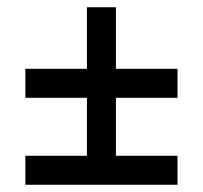

<svg xmlns="http://www.w3.org/2000/svg" viewBox="-20 -530 560 530"><path d="M50 -20V-100H470V-20ZM220 -90V-260H50V-340H220V-510H300V-340H470V-260H300V-90Z"/></svg>

Font: Rowdies Light
Style: Regular
Weight: 300
Designer: Jaikishan Patel
Version: Version 1.000; ttfautohint (v1.8.3)